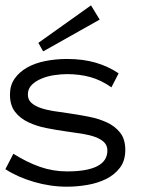

<svg xmlns="http://www.w3.org/2000/svg" viewBox="-25 -686 591 717"><path d="M442.9 -126Q442.9 -85.9 422.9 -59.6Q402.8 -33.2 371.3 -17.6Q339.8 -2 301 4.6Q262.2 11.2 225.1 11.2Q163.1 11.2 101.6 -6.8Q40 -24.9 -4.9 -54.2L24.9 -111.8Q75.2 -80.1 124 -63Q172.9 -45.9 225.1 -45.9Q376 -45.9 376 -124Q376 -143.1 363.5 -155Q351.1 -167 330.1 -174.6Q309.1 -182.1 282 -186.5Q254.9 -190.9 225.1 -194.8Q187 -200.2 149.4 -207.5Q111.8 -214.8 80.8 -229.5Q49.8 -244.1 31 -268.6Q12.2 -293 12.2 -333Q12.2 -367.2 29.5 -392.1Q46.9 -417 75.9 -433.6Q105 -450.2 144 -458Q183.1 -465.8 225.1 -465.8Q285.2 -465.8 332.5 -451.9Q379.9 -438 418 -412.1L391.1 -359.9Q352.1 -387.2 312 -398.2Q272 -409.2 225.1 -409.2Q204.1 -409.2 178.5 -405.5Q152.8 -401.9 130.9 -392.8Q108.9 -383.8 94 -369.4Q79.1 -355 79.1 -333Q79.1 -314 91.6 -302.5Q104 -291 125 -283.4Q146 -275.9 173.1 -271.5Q200.2 -267.1 230 -263.2Q267.1 -257.8 304.9 -250.5Q342.8 -243.2 373.8 -229Q404.8 -214.8 423.8 -190.4Q442.9 -166 442.9 -126ZM347.2 -612.8 136.2 -494.1 118.2 -525.9 314.9 -666Z"/></svg>

Font: Anonymous Pro
Style: Regular
Weight: 400
Monospace: yes
Designer: Mark Simonson
Version: Version 1.002